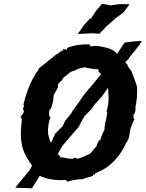

<svg xmlns="http://www.w3.org/2000/svg" viewBox="-20 -964 784 1034"><path d="M655 -630 674 -648V-651L731 -722L744 -744L701 -741L651 -735L611 -674C592 -696 570 -702 554 -707C538 -710 507 -721 468 -714C475 -720 473 -720 465 -715C464 -724 459 -714 463 -727C455 -722 453 -728 455 -725C414 -726 376 -720 342 -706C340 -693 334 -691 338 -695C328 -701 325 -698 321 -700C319 -698 320 -692 322 -693C302 -687 292 -674 280 -669C252 -644 221 -622 191 -597C182 -576 172 -572 166 -557C135 -504 119 -452 106 -401C109 -393 114 -390 110 -394C98 -371 110 -371 108 -361C102 -346 95 -341 100 -347L89 -332C102 -330 102 -326 99 -330C90 -326 93 -328 98 -323C94 -280 89 -238 95 -204C99 -158 120 -120 143 -86C138 -88 151 -85 145 -77C147 -86 142 -72 148 -80C154 -70 149 -67 154 -73L137 -44C111 -14 87 17 62 47L152 50L194 -17C231 0 275 8 323 6L316 7C325 7 321 5 325 4C336 7 329 5 337 7C338 5 341 15 343 15C369 5 395 2 423 1C443 -4 455 -12 471 -12C463 -8 473 -10 469 -15C481 -13 485 -20 481 -17C476 -19 483 -20 488 -29C491 -27 486 -27 486 -21C494 -26 494 -29 492 -31C570 -58 626 -119 662 -199C667 -204 677 -222 678 -245C680 -267 691 -299 705 -324C693 -326 702 -324 698 -330C698 -327 703 -338 703 -336L696 -338C705 -353 710 -363 710 -378C710 -380 709 -382 709 -386C712 -396 715 -416 717 -436C719 -470 720 -494 715 -508C705 -538 695 -558 689 -579C685 -584 676 -596 668 -608C668 -620 661 -617 655 -630ZM445 -602 441 -600C462 -596 493 -590 511 -591C506 -573 519 -576 524 -564L474 -503C462 -489 449 -475 437 -460C414 -426 390 -393 366 -360L367 -358L330 -312L318 -285L277 -244L254 -194C245 -219 234 -242 240 -281C240 -296 246 -318 252 -331C242 -336 244 -356 246 -371L255 -379C249 -373 254 -380 256 -384C261 -402 268 -415 268 -444C269 -459 285 -475 293 -497C288 -509 301 -523 315 -532C317 -548 337 -556 346 -564C354 -575 368 -581 385 -585C411 -600 430 -600 445 -602ZM372 -107 366 -110C349 -106 326 -118 303 -117C304 -120 300 -134 289 -132L318 -181C349 -217 379 -252 410 -288L406 -287L435 -338L475 -379L489 -401L529 -444L562 -492C563 -462 569 -427 559 -383C568 -387 557 -389 558 -381C558 -381 553 -369 560 -379L554 -367C560 -355 556 -345 553 -332C552 -331 552 -328 552 -324C549 -311 542 -289 543 -266C534 -250 526 -232 522 -214C507 -203 504 -193 500 -177C481 -154 472 -145 466 -137C435 -123 423 -114 394 -109C390 -116 374 -117 372 -107ZM530 -944 498 -907 469 -863 464 -864 431 -827 399 -781 481 -785 515 -782 552 -821 599 -862 593 -859 644 -896 678 -941 623 -942 576 -935Z"/></svg>

Font: Asimov Print
Style: DIt
Weight: 250
Width: 0
Designer: Google
Version: Version 2.000980: 2014